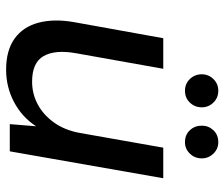

<svg xmlns="http://www.w3.org/2000/svg" viewBox="-73 -649 734 628"><g transform="rotate(90 294.0 -335.0)"><path d="M208 12Q145 12 106.5 -15.5Q68 -43 54.5 -93Q41 -143 52 -208L105 -502H205L154 -216Q142 -148 163.5 -110.5Q185 -73 247 -73Q287 -73 321.5 -91.5Q356 -110 381 -145Q406 -180 415 -230L463 -502H563L475 0H386L393 -86Q363 -40 314 -14Q265 12 208 12ZM277 -573Q254 -573 238.5 -589Q223 -605 223 -628Q223 -650 238.5 -666Q254 -682 277 -682Q300 -682 315.5 -666Q331 -650 331 -628Q331 -605 315.5 -589Q300 -573 277 -573ZM445 -573Q421 -573 406 -589Q391 -605 391 -628Q391 -650 406 -666Q421 -682 445 -682Q467 -682 482.5 -666Q498 -650 498 -628Q498 -605 482.5 -589Q467 -573 445 -573Z"/></g></svg>

Font: DM Sans 16pt Medium
Style: Italic
Weight: 500
Italic angle: -10°
Version: Version 4.004;gftools[0.9.30]